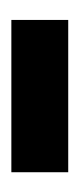

<svg xmlns="http://www.w3.org/2000/svg" viewBox="79 -407 140 338"><g transform="rotate(90 149.0 -238.0)"><path d="M283.2 -188H15.1V-288.1H283.2Z"/></g></svg>

Font: Tajawal
Style: Bold
Weight: 700
Designer: Boutros Fonts
Foundry: Created by Boutros International 2017
Version: Version 1.700